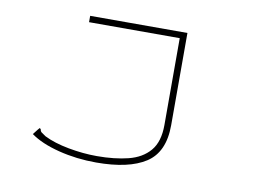

<svg xmlns="http://www.w3.org/2000/svg" viewBox="-70 -554 1139 834"><g transform="rotate(10 500.0 -137.5)"><path d="M400 174Q313 174 234 154Q155 134 108 100L126 77L133 69L138 73Q139 82 144.5 86.5Q150 91 164 100Q208 122 272.5 134Q337 146 398 146Q476 146 536 131Q596 116 630 76Q664 36 664 -38V-421H264V-449H693V-42Q693 77 618 125.5Q543 174 400 174Z"/></g></svg>

Font: Inconsolata UltraExpanded ExtraLight
Style: Regular
Weight: 200
Width: 9
Monospace: yes
Designer: Raph Levien, Cyreal, Brenton Simpson
Foundry: Raph Levien, Cyreal, Google
Version: Version 3.001; ttfautohint (v1.8.2.53-6de2)